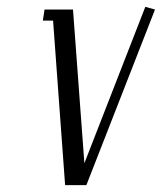

<svg xmlns="http://www.w3.org/2000/svg" viewBox="-20 -540 472 560"><path d="M105 -480 109.9 -512.2H192.9L226.1 -64L403.8 -520L432.1 -512.2L231.9 0H169.9L134.8 -480Z"/></svg>

Font: Gawaa
Style: Italic
Weight: 400
Designer: T. Christopher White
Version: Version 1.0